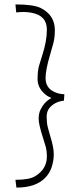

<svg xmlns="http://www.w3.org/2000/svg" viewBox="-20 -769 340 868"><path d="M49.8 -749Q131.8 -749 164.3 -732.7Q196.8 -716.3 212.4 -691.2Q228 -666 228 -632.8Q228 -599.6 221.4 -574.7Q214.8 -549.8 207 -523.4Q186 -453.6 186 -416Q186 -370.1 228.5 -352.1Q247.1 -343.8 271 -342.8L269 -314Q226.6 -309.1 203.1 -280.3Q190.9 -265.6 190.9 -240Q190.9 -214.4 196 -193.8Q201.2 -173.3 207 -154.3Q223.1 -103 223.1 -72.5Q223.1 -42 213.4 -12.9Q203.6 16.1 182.6 36.6Q139.6 79.1 54.2 79.1L49.8 43.9Q111.3 43.9 138.2 28.1Q165 12.2 178.5 -10.5Q191.9 -33.2 191.9 -60.8Q191.9 -88.4 186 -108.2Q180.2 -127.9 173.3 -149.4Q154.8 -207 154.8 -231.7Q154.8 -256.3 163.1 -273.2Q171.4 -290 181.6 -301.8Q197.3 -318.4 212.9 -326.2Q211.9 -326.7 201.9 -331.1Q191.9 -335.4 180.7 -345.7Q149.9 -374 149.9 -411.1Q149.9 -448.2 156.5 -471.7Q163.1 -495.1 170.9 -518.6Q191.9 -582.5 191.9 -634.8Q191.9 -698.7 122.6 -711.4Q92.3 -717.3 53.2 -712.9Z"/></svg>

Font: Smokum
Style: Regular
Weight: 400
Designer: Astigmatic (AOETI)
Foundry: Astigmatic (AOETI)
Version: Version 1.001